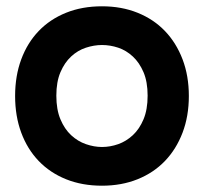

<svg xmlns="http://www.w3.org/2000/svg" viewBox="-20 -560 648 610"><path d="M304 -540Q366 -540 417 -519.5Q468 -499 504 -461.5Q540 -424 560 -371.5Q580 -319 580 -255Q580 -191 560 -138.5Q540 -86 504 -48.5Q468 -11 417 9.5Q366 30 304 30Q241 30 190 9.5Q139 -11 103 -48.5Q67 -86 47.5 -138.5Q28 -191 28 -255Q28 -319 47.5 -371.5Q67 -424 103 -461.5Q139 -499 190 -519.5Q241 -540 304 -540ZM159 -256Q159 -212 172 -181Q185 -150 206 -130.5Q227 -111 253 -102Q279 -93 304 -93Q330 -93 355.5 -102Q381 -111 402 -130.5Q423 -150 436 -181Q449 -212 449 -256Q449 -300 436 -330.5Q423 -361 402 -380.5Q381 -400 355.5 -408.5Q330 -417 304 -417Q279 -417 253 -408.5Q227 -400 206 -380.5Q185 -361 172 -330.5Q159 -300 159 -256Z"/></svg>

Font: Varela Round Precious
Style: Bold
Weight: 700
Version: Version 1.000